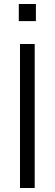

<svg xmlns="http://www.w3.org/2000/svg" viewBox="-20 -940 274 960"><path d="M74 -834.5V-920H159.5V-834.5ZM80 0V-720H153.5V0Z"/></svg>

Font: Manrope ExtraLight
Style: Regular
Weight: 400
Version: Version 4.504